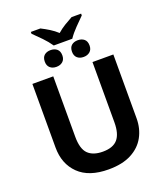

<svg xmlns="http://www.w3.org/2000/svg" viewBox="-184 -1173 1124 1306"><g transform="rotate(-20 378.0 -520.0)"><path d="M311 -910Q288 -944 256.5 -976.5Q225 -1009 196 -1037V-1050H265Q295 -1035 324 -1017Q353 -999 378 -976Q404 -999 433.5 -1017Q463 -1035 491 -1050H560V-1037Q533 -1010 500.5 -977Q468 -944 445 -910ZM279 -767Q251 -767 233.5 -782.5Q216 -798 216 -827Q216 -858 233.5 -873Q251 -888 279 -888Q307 -888 325 -873Q343 -858 343 -827Q343 -798 325 -782.5Q307 -767 279 -767ZM476 -767Q448 -767 430.5 -782.5Q413 -798 413 -827Q413 -858 430.5 -873Q448 -888 476 -888Q504 -888 522 -873Q540 -858 540 -827Q540 -798 522 -782.5Q504 -767 476 -767ZM671 -252Q671 -178 638.5 -118.5Q606 -59 540.5 -24.5Q475 10 375 10Q233 10 159 -62.5Q85 -135 85 -254V-714H236V-277Q236 -189 272 -153Q308 -117 379 -117Q453 -117 486.5 -156Q520 -195 520 -278V-714H671Z"/></g></svg>

Font: RS Noto Sans
Style: Bold
Weight: 700
Designer: Monotype Design Team
Foundry: Monotype Imaging Inc.
Version: Version 3.10